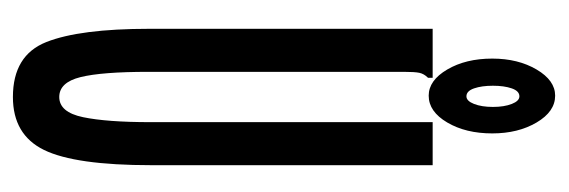

<svg xmlns="http://www.w3.org/2000/svg" viewBox="-304 -544 859 290"><g transform="rotate(90 125.0 -398.5)"><path d="M126 11Q63 11 43 -39.5Q23 -90 23 -195V-623H97V-616Q91 -610 89.5 -603Q88 -596 88 -579V-194Q88 -123 96 -91Q104 -59 126 -59Q149 -59 156.5 -95Q164 -131 164 -197V-623H229V-198Q229 -83 206 -36Q183 11 126 11ZM124 -617Q101 -617 84.5 -645Q68 -673 68 -713Q68 -752 84.5 -780Q101 -808 124 -808Q148 -808 164.5 -780Q181 -752 181 -713Q181 -673 164.5 -645Q148 -617 124 -617ZM125 -674Q132 -674 136.5 -685.5Q141 -697 141 -714Q141 -731 136.5 -742.5Q132 -754 125 -754Q117 -754 113 -742.5Q109 -731 109 -714Q109 -697 113 -685.5Q117 -674 125 -674Z"/></g></svg>

Font: Inconsolata UltraCondensed SemiBold
Style: Regular
Weight: 600
Width: 1
Monospace: yes
Designer: Raph Levien, Cyreal, Brenton Simpson
Foundry: Raph Levien, Cyreal, Google
Version: Version 3.001; ttfautohint (v1.8.2.53-6de2)